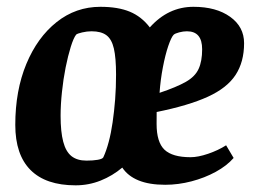

<svg xmlns="http://www.w3.org/2000/svg" viewBox="-20 -533 744 564"><path d="M202.1 11.4Q114.7 11.4 69.8 -33.5Q24.9 -78.4 24.9 -166.2Q24.9 -267.1 57.4 -345.2Q89.8 -423.2 146.3 -468.1Q202.8 -513 274.8 -513Q326.7 -513 361.2 -498.7Q395.7 -484.4 420.1 -452.5Q474.2 -513 548.3 -513Q615.2 -513 656.1 -483.6Q697 -454.3 697 -406.2Q697 -351.1 672 -312.9Q647 -274.6 590.5 -248.8Q534 -223 440.2 -204L440 -169Q440 -115.5 463.1 -93.3Q486.3 -71.2 539.8 -71.2Q561.8 -71.2 591.4 -81.3Q621 -91.4 644.2 -106.2L666.3 -69Q646.4 -46.1 613.7 -28.2Q581.1 -10.4 542.4 -0.3Q503.7 9.8 465.3 9.8Q418.3 9.8 386.9 -3.1Q355.6 -15.9 339.2 -40.7Q310.6 -16.6 275.7 -2.6Q240.7 11.4 202.1 11.4ZM234 -61.2Q253.5 -61.2 267.1 -63.6Q280.7 -66 283.4 -70.7Q292.4 -90 299.3 -116.1Q306.3 -142.2 310.8 -173.7Q315.4 -205.2 318.2 -240.6Q320.9 -275.9 320.9 -313.8Q320.9 -363 314.5 -390.5Q308.1 -418 292.6 -429.5Q277.1 -441.1 249.1 -441.1Q235.4 -441.1 221.4 -437.8Q207.4 -434.6 203.7 -431.3Q196 -421.5 187.9 -395.5Q179.8 -369.5 172.8 -334.9Q165.9 -300.3 162 -262.9Q158 -225.5 158 -192.9Q158 -145.9 165.7 -116.8Q173.3 -87.7 189.9 -74.4Q206.6 -61.2 234 -61.2ZM448.7 -260.3Q498.7 -277.1 525.9 -292.6Q553.1 -308 563.4 -330.6Q573.8 -353.2 573.8 -388.3Q573.8 -414.8 562.7 -427.9Q551.6 -441.1 529 -441.1Q518.2 -441.1 506.2 -437.9Q494.2 -434.8 490 -430.8Q483.1 -423.7 474.2 -397.7Q465.4 -371.7 458.5 -335.5Q451.5 -299.3 448.7 -260.3Z"/></svg>

Font: Faustina Light
Style: Italic
Weight: 300
Italic angle: -8°
Designer: Alfonso Garcia
Foundry: http://www.omnibus-type.com
Version: Version 1.200